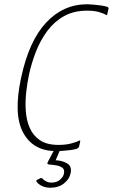

<svg xmlns="http://www.w3.org/2000/svg" viewBox="-20 -700 529 901"><path d="M351 -12Q349 -6 341 -2Q328 2 308.5 4.5Q289 7 271 8Q253 9 243 9Q136 9 89 -77Q42 -163 79 -335Q116 -508 196.5 -594Q277 -680 389 -680Q399 -680 416.5 -678.5Q434 -677 452.5 -674.5Q471 -672 483 -668Q487 -667 488.5 -664Q490 -661 489 -658L484 -636Q482 -627 478 -630Q469 -636 446 -643Q423 -650 388 -650Q327 -650 281 -624.5Q235 -599 202.5 -555.5Q170 -512 149 -458.5Q128 -405 116 -349Q108 -312 103 -267.5Q98 -223 101 -179.5Q104 -136 119.5 -100Q135 -64 167.5 -42Q200 -20 254 -20Q289 -20 315 -27Q341 -34 352 -40Q356 -42 356.5 -40Q357 -38 356 -34ZM311 114Q306 140 280.5 160.5Q255 181 215 181Q194 181 176.5 172.5Q159 164 151 152Q150 150 151 147.5Q152 145 154 144L170 136Q176 134 180 139Q186 146 197.5 151.5Q209 157 220 157Q246 157 261.5 143.5Q277 130 280 115Q284 96 273 87.5Q262 79 244 76Q226 73 210 72Q205 71 203 68.5Q201 66 205 59L236 0Q238 -5 241.5 -5Q245 -5 246 -5H261Q265 -5 263 1L237 62L235 52Q270 52 294.5 66.5Q319 81 311 114Z"/></svg>

Font: Glory Thin
Style: Italic
Weight: 100
Italic angle: -12°
Designer: Robert Leuschke
Foundry: Robert Leuschke
Version: Version 1.011